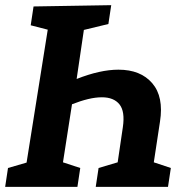

<svg xmlns="http://www.w3.org/2000/svg" viewBox="-22 -724 728 744"><path d="M289 -73 278 0H-2L9 -73L81 -94L163 -609L97 -626L108 -699L409 -704L398 -631L303 -608L275 -418Q366 -454 437 -454Q523 -454 568 -401.5Q613 -349 598 -253L574 -95L640 -73L629 0H349L360 -73L434 -95L454 -231Q463 -292 441 -319.5Q419 -347 373 -347Q348 -347 319 -340Q290 -333 257 -320L222 -95Z"/></svg>

Font: Bitter
Style: Bold Italic
Weight: 700
Italic angle: -9°
Designer: Sol Matas, and Bitter project Authors
Foundry: Sol Matas
Version: Version 2.001